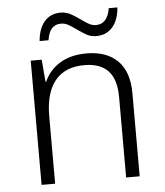

<svg xmlns="http://www.w3.org/2000/svg" viewBox="-52 -772 704 819"><g transform="rotate(-5 300.0 -363.0)"><path d="M93 -532H140L148 -437H151Q172 -485 218 -513.5Q264 -542 333 -542Q418 -542 465.5 -495Q513 -448 513 -356V0H455V-344Q455 -420 421 -456.5Q387 -493 319 -493Q236 -493 193.5 -441Q151 -389 151 -289V0H93ZM238 -725Q259 -725 277 -716Q295 -707 320 -689Q342 -673 355.5 -666Q369 -659 384 -659Q433 -659 444 -726H481Q477 -672 450.5 -642Q424 -612 381 -612Q359 -612 342 -621Q325 -630 301 -647Q279 -663 265 -670.5Q251 -678 235 -678Q211 -678 196.5 -663Q182 -648 176 -612H138Q143 -667 169 -696Q195 -725 238 -725Z"/></g></svg>

Font: Noto Sans Mono UI Light
Style: Regular
Weight: 300
Monospace: yes
Designer: Monotype Design team
Foundry: Monotype Imaging Inc.
Version: Version 1.000